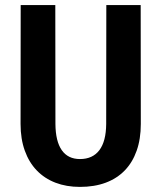

<svg xmlns="http://www.w3.org/2000/svg" viewBox="-20 -731 640 761"><path d="M537.6 -710.9 538.1 -239.7Q538.1 -180.2 521.7 -133.8Q505.4 -87.4 474.4 -55.4Q443.4 -23.4 398.7 -6.8Q354 9.8 296.9 9.8Q243.2 9.8 200 -6.8Q156.7 -23.4 126 -55.2Q95.2 -86.9 78.4 -133.5Q61.5 -180.2 61.5 -239.7L62 -710.9H199.2L199.7 -239.7Q200.2 -170.9 224.9 -135.7Q249.5 -100.6 296.9 -100.6Q347.2 -100.6 373.8 -135.7Q400.4 -170.9 400.9 -239.7L401.4 -710.9Z"/></svg>

Font: TypoPRO Roboto Mono
Style: Bold
Weight: 700
Designer: Google
Version: Version 2.000986; 2015; ttfautohint (v1.3)